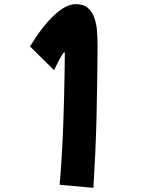

<svg xmlns="http://www.w3.org/2000/svg" viewBox="-20 -833 708 927"><path d="M431 74 268 59Q273 1 277.5 -71Q282 -143 285 -219Q288 -295 289.5 -365Q291 -435 292 -489Q293 -543 293 -571Q293 -581 291 -581Q288 -581 281 -570Q271 -554 260 -532.5Q249 -511 241 -494L125 -609Q184 -706 241.5 -759.5Q299 -813 345 -813Q383 -813 404 -795Q425 -777 435.5 -747Q446 -717 448.5 -681Q451 -645 451 -609Q451 -593 450.5 -543.5Q450 -494 449 -422Q448 -350 446 -265.5Q444 -181 440 -93.5Q436 -6 431 74Z"/></svg>

Font: Mochiy Pop P One
Style: Regular
Weight: 400
Designer: FONTDASU
Foundry: FONTDASU / Google Inc. / Adobe
Version: Version 2.000